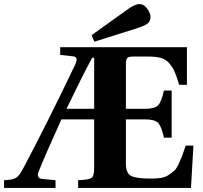

<svg xmlns="http://www.w3.org/2000/svg" viewBox="-97 -924 996 944"><path d="M353 -751 525 -874Q565 -904 589 -904Q611 -904 627 -881Q643 -858 643 -840Q643 -819 627.5 -807.5Q612 -796 570 -783L367 -719ZM-77 0V-38Q-35 -39 -18 -50Q-1 -61 16 -94Q132 -312 272 -605Q291 -644 263 -647L199 -654V-692H822V-507H784Q771 -550 761.5 -571.5Q752 -593 735.5 -612.5Q719 -632 694.5 -639Q670 -646 632 -646H557Q536 -646 529 -639Q522 -632 522 -610V-389H617Q663 -389 680 -406Q697 -423 709 -479H747V-247H709Q697 -303 680 -320Q663 -337 617 -337H522V-119Q522 -73 547 -59.5Q572 -46 645 -46Q674 -46 695.5 -49.5Q717 -53 734 -65Q751 -77 761 -86Q771 -95 782 -119Q793 -143 798.5 -157.5Q804 -172 816 -208H854L842 0H287V-38Q341 -40 353.5 -49.5Q366 -59 366 -97V-337H205Q129 -170 94 -83Q79 -47 112 -44L176 -38V0ZM230 -389H366V-640H356Q308 -551 230 -389Z"/></svg>

Font: Heuristica
Style: Bold
Weight: 700
Version: Version 1.0.2